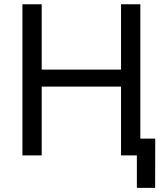

<svg xmlns="http://www.w3.org/2000/svg" viewBox="-20 -748 798 924"><path d="M87.9 0V-727.5H180.7V-413.1H562.5V-727.5H655.3V0H562.5V-331.1H180.7V0ZM638.7 156.2V0H602.1V-81.1H727.1L726.6 156.2Z"/></svg>

Font: Adwaita Sans
Style: Regular
Weight: 400
Designer: Rasmus Andersson
Foundry: rsms
Version: Version 4.001;git-9221beed3